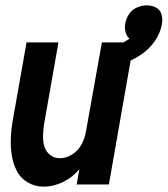

<svg xmlns="http://www.w3.org/2000/svg" viewBox="-20 -688 625 716"><path d="M371 -431 355 -501Q425 -516 463 -544Q453 -552 449 -565Q444 -582 447 -600Q450 -618 461 -635Q472 -652 490.5 -660Q509 -668 527 -668Q546 -668 561.5 -660Q577 -652 582 -635Q587 -618 584 -599Q578 -564 556.5 -533.5Q535 -503 504 -483Q473 -463 439.5 -450.5Q406 -438 371 -431ZM143 8Q110 8 83 -8Q56 -24 42 -52Q28 -80 23.5 -111.5Q19 -143 20.5 -176Q22 -209 28 -241L79 -530H198L144 -223Q141 -202 140.5 -181.5Q140 -161 145.5 -142Q151 -123 166.5 -110.5Q182 -98 203 -98Q228 -98 250.5 -113Q273 -128 285 -151Q297 -174 301 -200L360 -530H479L386 0H266L276 -58L275 -56Q250 -26 214.5 -9Q179 8 143 8Z"/></svg>

Font: Iosevka SS08
Style: Bold Italic
Weight: 700
Italic angle: -10°
Monospace: yes
Designer: Belleve Invis
Foundry: Belleve Invis
Version: 2.1.0; ttfautohint (v1.8.2)